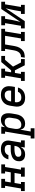

<svg xmlns="http://www.w3.org/2000/svg" viewBox="1704 -2281 783 4249"><g transform="rotate(-90 2095.5 -156.5)"><path d="M-9 0V-84H49L108 -436H61V-520H262V-436H204L183 -310H406L427 -436H381V-520H582V-436H524L466 -84H513V0H311V-84H369L393 -226H170L146 -84H193V0Z M806 8Q783 8 760.5 4.5Q738 1 718.5 -8.5Q699 -18 684 -34Q669 -50 661 -70Q653 -90 651.5 -112.5Q650 -135 654 -158Q658 -185 671.5 -210.5Q685 -236 707 -254Q729 -272 755.5 -283Q782 -294 809 -300.5Q836 -307 862.5 -309Q889 -311 916 -311H1007L1012 -341Q1015 -362 1011 -383Q1007 -404 993 -418.5Q979 -433 958.5 -438.5Q938 -444 916 -444Q896 -444 876 -440.5Q856 -437 838 -426.5Q820 -416 806.5 -399Q793 -382 789 -362H693Q698 -386 709 -409.5Q720 -433 736 -452.5Q752 -472 774 -487.5Q796 -503 819.5 -512Q843 -521 867.5 -524.5Q892 -528 916 -528Q937 -528 958 -526Q979 -524 999 -518Q1019 -512 1036.5 -502.5Q1054 -493 1068 -479Q1082 -465 1091.5 -447.5Q1101 -430 1106 -410Q1111 -390 1110.5 -369Q1110 -348 1106 -327L1066 -84H1113V0H955L970 -90Q957 -68 939.5 -49Q922 -30 900 -16.5Q878 -3 854 2.5Q830 8 806 8ZM832 -76Q860 -76 887.5 -84Q915 -92 937.5 -111.5Q960 -131 973 -157Q986 -183 990 -211L993 -228H916Q904 -228 892 -227.5Q880 -227 868.5 -225.5Q857 -224 845 -222Q833 -220 821 -217Q809 -214 797.5 -209.5Q786 -205 775.5 -197.5Q765 -190 758.5 -179Q752 -168 750 -156Q748 -139 752.5 -122Q757 -105 769 -94.5Q781 -84 798 -80Q815 -76 832 -76Z M1156 215V131H1214L1308 -436H1261V-520H1418L1405 -438Q1418 -459 1436.5 -477Q1455 -495 1477 -506.5Q1499 -518 1522.5 -523Q1546 -528 1570 -528Q1598 -528 1624 -520Q1650 -512 1668.5 -494Q1687 -476 1697.5 -451Q1708 -426 1712 -399.5Q1716 -373 1714 -345Q1712 -317 1708 -289L1691 -189Q1687 -164 1679 -139Q1671 -114 1657.5 -91Q1644 -68 1624.5 -48.5Q1605 -29 1581.5 -16Q1558 -3 1532.5 2.5Q1507 8 1482 8Q1457 8 1433.5 1.5Q1410 -5 1392.5 -20Q1375 -35 1364.5 -56Q1354 -77 1349 -100L1310 131H1381V215ZM1457 -76Q1474 -76 1490.5 -79.5Q1507 -83 1522.5 -91Q1538 -99 1551.5 -111.5Q1565 -124 1574 -139Q1583 -154 1588.5 -170Q1594 -186 1597 -203L1613 -303Q1616 -320 1616.5 -337.5Q1617 -355 1614 -371Q1611 -387 1603 -401.5Q1595 -416 1582 -426Q1569 -436 1552.5 -440Q1536 -444 1518 -444Q1503 -444 1487.5 -441Q1472 -438 1457 -431Q1442 -424 1429.5 -413Q1417 -402 1408 -388Q1399 -374 1394 -359Q1389 -344 1387 -328L1370 -228Q1367 -210 1366 -192.5Q1365 -175 1367.5 -158Q1370 -141 1376 -125Q1382 -109 1394 -97.5Q1406 -86 1422.5 -81Q1439 -76 1457 -76Z M2059 8Q2035 8 2012 5Q1989 2 1967.5 -5.5Q1946 -13 1928 -26Q1910 -39 1896.5 -56Q1883 -73 1874.5 -94Q1866 -115 1862.5 -137.5Q1859 -160 1860.5 -184Q1862 -208 1866 -231L1882 -331Q1887 -358 1896.5 -384.5Q1906 -411 1922.5 -435Q1939 -459 1962 -477.5Q1985 -496 2011.5 -507.5Q2038 -519 2065.5 -523.5Q2093 -528 2120 -528Q2151 -528 2181 -522Q2211 -516 2236 -501Q2261 -486 2278.5 -462.5Q2296 -439 2304.5 -410.5Q2313 -382 2313 -351Q2313 -320 2308 -289L2296 -218H1960V-217Q1957 -200 1956.5 -182Q1956 -164 1960 -148Q1964 -132 1972.5 -117.5Q1981 -103 1994 -93.5Q2007 -84 2024 -80Q2041 -76 2059 -76Q2078 -76 2097.5 -79Q2117 -82 2135 -91Q2153 -100 2167.5 -116Q2182 -132 2187 -151H2283Q2274 -115 2252 -83Q2230 -51 2198.5 -30Q2167 -9 2130.5 -0.5Q2094 8 2059 8ZM2213 -302V-303Q2216 -320 2216.5 -337.5Q2217 -355 2214 -371.5Q2211 -388 2202.5 -402Q2194 -416 2181.5 -426Q2169 -436 2152.5 -440Q2136 -444 2118 -444Q2101 -444 2084 -441Q2067 -438 2051.5 -430Q2036 -422 2022.5 -409.5Q2009 -397 1999.5 -382Q1990 -367 1984.5 -350.5Q1979 -334 1977 -317L1974 -302Z M2429 0V-84H2487L2545 -436H2498V-520H2700V-436H2642L2620 -302H2664L2847 -520H2982V-436H2895L2746 -260L2837 -84H2913V0H2775L2772 -7L2664 -218H2606L2584 -84H2630V0Z M2944 0 2958 -84Q2974 -84 2991 -86.5Q3008 -89 3024 -97.5Q3040 -106 3052.5 -119Q3065 -132 3074.5 -147.5Q3084 -163 3090 -179.5Q3096 -196 3100 -212.5Q3104 -229 3107 -246Q3110 -263 3113 -280L3139 -436H3092V-520H3582V-436H3524L3466 -84H3513V0H3311V-84H3369L3427 -436H3236L3208 -267Q3203 -242 3198.5 -216.5Q3194 -191 3185.5 -166Q3177 -141 3164.5 -117Q3152 -93 3134 -72.5Q3116 -52 3093.5 -36Q3071 -20 3046 -12Q3021 -4 2995 -2Q2969 0 2944 0Z M3591 0V-84H3649L3708 -436H3661V-520H3862V-436H3804L3784 -312Q3775 -258 3761.5 -204.5Q3748 -151 3736 -97L4021 -520H4182V-436H4124L4066 -84H4113V0H3911V-84H3969L3990 -208Q3999 -262 4012 -315.5Q4025 -369 4037 -423L3753 0Z"/></g></svg>

Font: Iosevka Etoile Medium Oblique
Style: Regular
Weight: 500
Italic angle: -9°
Designer: Belleve Invis
Foundry: Belleve Invis
Version: Version 15.5.2; ttfautohint (v1.8.4)